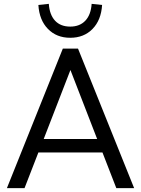

<svg xmlns="http://www.w3.org/2000/svg" viewBox="-20 -969 727 989"><path d="M15.6 0 303.7 -718.8H381.8L670.9 0H579.1L507.8 -183.6H177.7L106.4 0ZM177.7 -943.4 231.4 -949.2Q235.4 -892.6 263.7 -862.3Q292 -832 341.8 -832Q390.6 -832 419.4 -862.3Q448.2 -892.6 452.1 -949.2L505.9 -943.4Q501 -865.2 456.5 -819.8Q412.1 -774.4 341.8 -774.4Q271.5 -774.4 227.1 -819.8Q182.6 -865.2 177.7 -943.4ZM205.1 -252.9H480.5L342.8 -608.4Z"/></svg>

Font: Min Sans
Style: Regular
Weight: 400
Designer: Jinseong-Kim, NotoSansCJK, Nunito
Foundry: Jinseong-Kim
Version: Version 1.400;Glyphs 3.1.2 (3151)